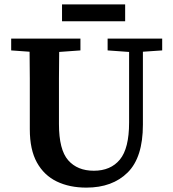

<svg xmlns="http://www.w3.org/2000/svg" viewBox="-20 -840 788 876"><path d="M471 -610V-664H720V-610L632 -604V-271Q632 -122 562.5 -53Q493 16 374 16Q297 16 239 -12Q181 -40 148.5 -98.5Q116 -157 116 -250V-360Q116 -421 116 -482Q116 -543 115 -604L31 -610V-664H347V-610L250 -603Q249 -543 249 -482Q249 -421 249 -360V-274Q249 -157 291 -109Q333 -61 408 -61Q485 -61 527 -112Q569 -163 569 -281V-603ZM263 -743V-820H551V-743Z"/></svg>

Font: Source Serif 4 SmText Semibold
Style: Regular
Weight: 600
Designer: Frank Grießhammer
Foundry: Adobe
Version: Version 4.005;hotconv 1.1.0;makeotfexe 2.6.0